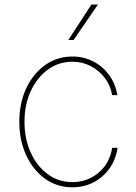

<svg xmlns="http://www.w3.org/2000/svg" viewBox="-20 -798 590 830"><path d="M293 11.7Q226.6 11.7 174.8 -25.4Q123 -62.5 93.3 -126.7Q63.5 -190.9 63.5 -271.5Q63.5 -351.6 93 -415.3Q122.6 -479 174.6 -516.4Q226.6 -553.7 293 -553.7Q341.8 -553.7 382.8 -532.7Q423.8 -511.7 451.4 -474.1Q479 -436.5 487.3 -386.7H464.8Q458 -428.2 433.3 -460.7Q408.7 -493.2 372.3 -512.2Q335.9 -531.2 293 -531.2Q233.9 -531.2 187.3 -497.3Q140.6 -463.4 113.3 -404.8Q85.9 -346.2 85.9 -271.5Q85.9 -198.7 112.3 -139.6Q138.7 -80.6 185.5 -45.7Q232.4 -10.7 293 -10.7Q357.9 -10.7 406.2 -51.5Q454.6 -92.3 464.8 -159.2H488.3Q480.5 -107.9 452.9 -69.3Q425.3 -30.8 384 -9.5Q342.8 11.7 293 11.7ZM275.4 -625 375 -778.3H403.3L297.9 -625Z"/></svg>

Font: Inter Tight Thin
Style: Regular
Weight: 250
Designer: Rasmus Andersson
Foundry: rsms
Version: Version 3.004